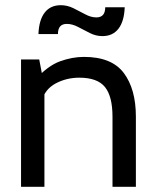

<svg xmlns="http://www.w3.org/2000/svg" viewBox="-20 -719 599 739"><path d="M61 0V-490H131L149 -396L114 -411Q164 -466 211 -483Q258 -500 303 -500Q410 -500 456.5 -438Q503 -376 503 -270V0H413V-270Q413 -348 384 -384Q355 -420 285 -420Q236 -420 194.5 -398Q153 -376 140 -329L151 -384V0ZM374 -580Q349 -580 325.5 -592Q302 -604 280 -615.5Q258 -627 237 -627Q203 -627 203 -588H128Q130 -642 152 -670.5Q174 -699 214 -699Q239 -699 262.5 -687.5Q286 -676 308 -664Q330 -652 351 -652Q385 -652 385 -691H460Q458 -637 436 -608.5Q414 -580 374 -580Z"/></svg>

Font: Cabin VF Beta
Style: Regular
Weight: 400
Designer: Pablo Impallari
Foundry: Pablo Impallari. http://www.impallari.com Igino Marini. http://www.ikern.com
Version: Version 2.200